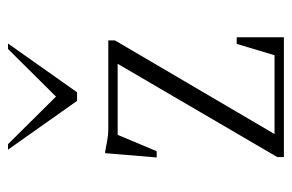

<svg xmlns="http://www.w3.org/2000/svg" viewBox="-148 -600 747 492"><g transform="rotate(-90 226.0 -353.5)"><path d="M70 0V-17L309 -426H127L85 -326H69L80 -458H84Q95 -456 111 -453Q127 -450 139 -450H369V-433L129 -24H331L360 -121H377V0ZM214 -530 89 -707H103L225 -584L347 -707H361L236 -530Z"/></g></svg>

Font: Spectral ExtraLight
Style: Regular
Weight: 275
Designer: Jean-Baptiste Levee
Foundry: Production Type
Version: Version 2.001